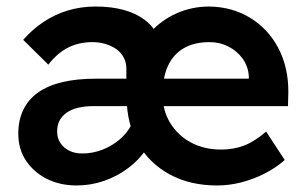

<svg xmlns="http://www.w3.org/2000/svg" viewBox="-20 -558 939 588"><path d="M36 -149Q36 -190 51.5 -222Q67 -254 97 -275Q127 -296 171 -306.5Q215 -317 273 -317H755L742 -302V-325Q740 -355 723 -378.5Q706 -402 679.5 -415.5Q653 -429 622 -429Q575 -429 543 -410.5Q511 -392 494.5 -356.5Q478 -321 478 -268Q478 -219 501.5 -181Q525 -143 565 -121.5Q605 -100 658 -100Q695 -100 727 -112Q759 -124 795 -155L852 -68Q825 -44 790.5 -26.5Q756 -9 719 0.5Q682 10 645 10Q562 10 499.5 -24Q437 -58 402.5 -119Q368 -180 368 -259Q368 -320 387.5 -371Q407 -422 441 -459.5Q475 -497 521.5 -517.5Q568 -538 621 -538Q691 -537 746 -503.5Q801 -470 832 -411.5Q863 -353 863 -278L862 -233H266Q240 -233 219 -228Q198 -223 183.5 -212.5Q169 -202 162 -188Q155 -174 155 -155Q155 -135 165 -120Q175 -105 192 -96.5Q209 -88 232 -88Q264 -88 293.5 -99.5Q323 -111 346 -130.5Q369 -150 382 -175L429 -103Q407 -69 373 -43.5Q339 -18 298.5 -4Q258 10 215 10Q164 10 124 -10Q84 -30 60 -65.5Q36 -101 36 -149ZM367 -254V-348Q367 -366 359 -381.5Q351 -397 337 -407Q323 -417 304 -423Q285 -429 263 -429Q221 -429 188 -412Q155 -395 128 -360L51 -436Q79 -468 113.5 -491Q148 -514 188 -526Q228 -538 273 -538Q320 -538 357.5 -528Q395 -518 422 -498Q449 -478 463 -449Q477 -420 477 -381V-259Z"/></svg>

Font: Our Lexend Medium
Style: Regular
Weight: 500
Designer: Bonnie Shaver-Troup, Thomas Jockin
Foundry: Lexend
Version: Version 1.007